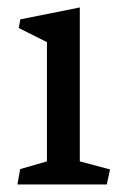

<svg xmlns="http://www.w3.org/2000/svg" viewBox="-20 -491 328 511"><path d="M105 -61.5V-378.9L29.8 -416.5L34.2 -439.5L192.4 -471.2V-61.5L272.9 -40L264.2 0H26.4L33.7 -41Z"/></svg>

Font: Vesper Libre
Style: Regular
Weight: 400
Designer: Robert Keller & Kimya Gandhi
Foundry: Mota Italic
Version: Version 1.058